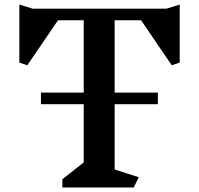

<svg xmlns="http://www.w3.org/2000/svg" viewBox="-20 -824 875 844"><path d="M770 -549 735 -537 600 -735H484V-417H674V-366H484V-79L590 -45L568 0H254V-36L348 -110V-366H160V-417H348V-735H235L100 -537L65 -549V-804L123 -786H712L770 -804Z"/></svg>

Font: InknutAntiqua
Style: Medium
Weight: 500
Designer: Claus Eggers Srensen
Foundry: Claus Eggers Srensen
Version: Version 1.000; ttfautohint (v1.2) -l 7 -r 28 -G 50 -x 13 -D 